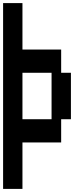

<svg xmlns="http://www.w3.org/2000/svg" viewBox="-20 -1050 540 1240"><path d="M0 170V-1030H125V-730H375V-580H438V-280H375V-130H125V170ZM125 -280H313V-580H125Z"/></svg>

Font: 2P VHS
Style: Regular
Weight: 400
Designer: CodeMan38
Foundry: CodeMan38
Version: Version 3.000